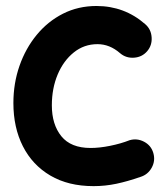

<svg xmlns="http://www.w3.org/2000/svg" viewBox="-20 -574 563 651"><path d="M479 -400.4Q461.9 -380.4 434.6 -378.4Q407.2 -376.5 387.2 -393.6Q352.1 -424.3 310.5 -424.3Q265.1 -424.3 230.2 -396.2Q195.3 -368.2 175.5 -321.3Q155.8 -274.4 155.8 -216.8Q155.8 -151.9 188 -112.1Q220.2 -72.3 287.1 -72.3Q317.4 -72.3 353.5 -79.6Q389.6 -86.9 419.4 -98.6Q444.8 -106 468.8 -93.3Q492.7 -80.6 500 -54.7Q507.3 -28.8 494.4 -5.4Q481.4 18.1 456.1 25.9Q412.6 41 374.5 49.1Q336.4 57.1 297.4 57.1Q211.4 57.1 150.6 21.2Q89.8 -14.6 57.6 -78.1Q25.4 -141.6 25.4 -224.6Q25.4 -291.5 46.1 -350.8Q66.9 -410.2 104.5 -455.8Q142.1 -501.5 193.6 -527.6Q245.1 -553.7 307.1 -553.7Q401.9 -553.7 472.2 -492.2Q492.2 -475.1 494.1 -447.8Q496.1 -420.4 479 -400.4Z"/></svg>

Font: Mikhak Bold
Style: Regular
Weight: 700
Designer: Amin Abedi
Version: Version 3.3